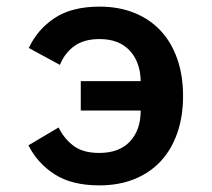

<svg xmlns="http://www.w3.org/2000/svg" viewBox="-20 -548 640 580"><path d="M280 12Q197 12 145 -21.5Q93 -55 66 -109L157 -163Q173 -130 201.5 -108Q230 -86 280 -86Q340 -86 372.5 -120.5Q405 -155 405 -214H224V-303H405Q404 -361 371.5 -395.5Q339 -430 281 -430Q233 -430 204 -408.5Q175 -387 161 -352L67 -403Q93 -459 145 -493.5Q197 -528 281 -528Q339 -528 386 -509Q433 -490 465.5 -455Q498 -420 515.5 -370Q533 -320 533 -258Q533 -196 515.5 -146Q498 -96 465.5 -61Q433 -26 386 -7Q339 12 280 12Z"/></svg>

Font: IBM Plex Mono SmBld
Style: Regular
Weight: 600
Monospace: yes
Designer: Mike Abbink, Paul van der Laan, Pieter van Rosmalen
Foundry: Bold Monday
Version: Version 2.3